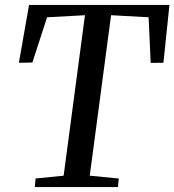

<svg xmlns="http://www.w3.org/2000/svg" viewBox="-20 -763 711 783"><path d="M122 0 125 -35 239.5 -46.5 326.5 -701 172 -692.5 112 -508 57 -507 98.5 -743H671L646.5 -507L594.5 -506.5L586 -692.5L433 -701L346 -46.5L464.5 -35L461 0Z"/></svg>

Font: Merriweather 60pt
Style: Italic
Weight: 400
Italic angle: -7.8°
Version: Version 2.101